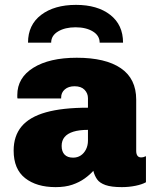

<svg xmlns="http://www.w3.org/2000/svg" viewBox="-20 -758 640 788"><path d="M208 10Q130 10 83 -27Q36 -64 36 -140Q36 -200 68.5 -239Q101 -278 168.5 -297Q236 -316 341 -316V-355Q341 -375 327 -389.5Q313 -404 286 -404Q261 -404 246 -391Q231 -378 231 -358V-354H52Q52 -355 51.5 -356Q51 -357 51 -358Q51 -359 51 -361.5Q51 -364 51 -368Q51 -439 117 -480Q183 -521 295 -521Q413 -521 476 -478Q539 -435 539 -349V-139Q539 -126 544 -119Q549 -112 559 -112Q569 -112 579 -117V-10Q563 -1 536 4.5Q509 10 480 10Q437 10 413 1.5Q389 -7 378.5 -22Q368 -37 363 -57Q349 -41 327.5 -25.5Q306 -10 277 0Q248 10 208 10ZM280 -111Q298 -111 311.5 -120Q325 -129 333 -145Q341 -161 341 -181V-225Q305 -225 281 -217.5Q257 -210 245 -195.5Q233 -181 233 -159Q233 -136 245 -123.5Q257 -111 280 -111ZM95 -583Q95 -656 149 -697Q203 -738 292 -738Q380 -738 432.5 -697Q485 -656 485 -583H389Q389 -612 361 -629Q333 -646 290 -646Q247 -646 218.5 -629Q190 -612 190 -583Z"/></svg>

Font: Chivo Mono Black
Style: Regular
Weight: 900
Designer: Hector Gatti
Foundry: Omnibus-Type
Version: Version 1.008